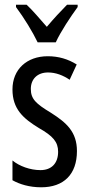

<svg xmlns="http://www.w3.org/2000/svg" viewBox="-20 -852 379 816"><path d="M140 -672H217C238 -718 280 -781 310 -822V-832H265C231 -797 213 -778 179 -738C149 -772 118 -809 93 -832H48V-822C83 -775 119 -716 140 -672ZM307 -210C307 -292 262 -331 196 -373C133 -411 111 -431 111 -474C111 -516 139 -544 184 -544C217 -544 248 -532 276 -513L306 -578C269 -601 229 -613 183 -613C94 -613 33 -557 33 -472C33 -389 78 -349 145 -308C205 -274 227 -249 227 -207C227 -158 199 -129 152 -129C108 -129 62 -146 33 -170V-86C63 -69 105 -56 155 -56C251 -56 307 -111 307 -210Z"/></svg>

Font: Noto Sans Malayalam UI ExtraCondensed
Style: Regular
Weight: 400
Width: 2
Designer: Jelle Bosma - Monotype Design Team
Foundry: Monotype Imaging Inc.
Version: Version 2.104